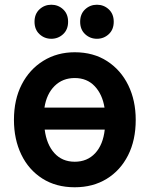

<svg xmlns="http://www.w3.org/2000/svg" viewBox="-20 -767 632 812"><path d="M554 -260Q554 -342 522.5 -406.5Q491 -471 433 -508.5Q375 -546 296 -546Q222 -546 163.5 -510Q105 -474 72 -410Q39 -346 39 -260Q39 -178 70 -113.5Q101 -49 159 -12Q217 25 296 25Q373 25 431 -10.5Q489 -46 521.5 -110Q554 -174 554 -260ZM296 -83Q243 -83 210 -119.5Q177 -156 169 -219H423Q416 -155 382.5 -119Q349 -83 296 -83ZM296 -437Q348 -437 380.5 -402.5Q413 -368 422 -312H168Q177 -370 211 -403.5Q245 -437 296 -437ZM268 -675Q268 -708 247 -727.5Q226 -747 197 -747Q168 -747 147 -727.5Q126 -708 126 -675Q126 -642 147 -622.5Q168 -603 197 -603Q226 -603 247 -622.5Q268 -642 268 -675ZM461 -675Q461 -708 440 -727.5Q419 -747 390 -747Q361 -747 340 -727.5Q319 -708 319 -675Q319 -642 340 -622.5Q361 -603 390 -603Q419 -603 440 -622.5Q461 -642 461 -675Z"/></svg>

Font: Repo DemiBold
Style: Regular
Weight: 600
Designer: Stefan Peev
Foundry: Context Ltd
Version: Version 1.502